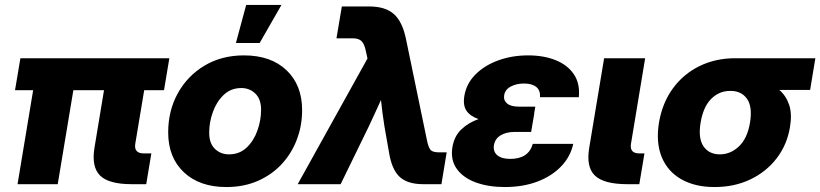

<svg xmlns="http://www.w3.org/2000/svg" viewBox="-20 -754 3358 786"><path d="M519 0Q425.3 0 389.6 -35.4Q354 -70.8 366.7 -148.9L405.8 -384.8H280.3L216.3 0H51.8L115.7 -384.8H41.5L63.5 -515.6H673.3L651.4 -384.8H570.3L533.7 -165Q527.8 -126 568.8 -126H599.6L578.6 0Z M906.7 11.7Q796.9 11.7 732.7 -48.8Q668.5 -109.4 668.5 -211.9Q668.5 -300.8 708 -372.3Q747.6 -443.8 817.6 -485.6Q887.7 -527.3 978.5 -527.3Q1088.9 -527.3 1152.8 -466.6Q1216.8 -405.8 1216.8 -303.2Q1216.8 -239.7 1195.3 -182.9Q1173.8 -126 1133.3 -82.3Q1092.8 -38.6 1035.4 -13.4Q978 11.7 906.7 11.7ZM917.5 -122.1Q960.4 -122.1 989.7 -149.9Q1019 -177.7 1033.9 -220Q1048.8 -262.2 1048.8 -304.2Q1048.8 -348.1 1025.4 -370.8Q1002 -393.6 967.8 -393.6Q925.3 -393.6 896 -365.7Q866.7 -337.9 851.6 -295.9Q836.4 -253.9 836.4 -210.9Q836.4 -167 859.9 -144.5Q883.3 -122.1 917.5 -122.1ZM945.8 -578.1 987.8 -733.9H1132.3L1043 -578.1Z M1198.7 0 1484.4 -514.6 1477.5 -545.9Q1471.7 -574.2 1460 -585.7Q1448.2 -597.2 1423.3 -597.2H1357.4L1379.4 -727.5H1492.7Q1557.1 -727.5 1592 -696.8Q1627 -666 1641.6 -596.2L1727.5 -181.6Q1732.9 -153.8 1741.2 -142.1Q1749.5 -130.4 1775.9 -130.4H1808.6L1787.1 0H1712.9Q1647.9 0 1615.7 -30.3Q1583.5 -60.5 1572.3 -131.3L1553.7 -237.3Q1549.3 -264.2 1545.9 -291Q1542.5 -317.9 1539.6 -344.7Q1527.3 -317.9 1515.1 -291Q1502.9 -264.2 1490.2 -237.3L1374.5 0Z M2046.4 11.7Q1979.5 11.7 1928 -7.1Q1876.5 -25.9 1850.1 -62.5Q1823.7 -99.1 1832 -151.4Q1839.8 -197.3 1868.9 -224.6Q1897.9 -252 1939 -266.6Q1905.8 -277.8 1890.1 -300Q1874.5 -322.3 1880.9 -361.3Q1889.2 -411.6 1926.3 -449Q1963.4 -486.3 2019.8 -506.8Q2076.2 -527.3 2142.1 -527.3Q2205.6 -527.3 2254.4 -507.8Q2303.2 -488.3 2329.1 -450.2Q2355 -412.1 2349.6 -356H2190.4Q2192.9 -383.8 2175.5 -397.9Q2158.2 -412.1 2125 -412.1Q2094.2 -412.1 2070.8 -399.7Q2047.4 -387.2 2043.9 -363.8Q2040.5 -343.8 2055.7 -330.6Q2070.8 -317.4 2104.5 -317.4H2171.4L2166.5 -288.1H2167L2154.3 -213.9H2086.4Q2052.7 -213.9 2029.5 -200Q2006.3 -186 2002 -159.7Q1998 -133.3 2015.9 -118.4Q2033.7 -103.5 2068.8 -103.5Q2143.6 -103.5 2161.1 -165H2326.7Q2315.4 -112.8 2277.3 -73Q2239.3 -33.2 2180.2 -10.7Q2121.1 11.7 2046.4 11.7Z M2548.3 0Q2453.1 0 2416 -34.7Q2378.9 -69.3 2392.1 -148.9L2453.1 -515.6H2621.1L2563 -165Q2557.1 -126 2597.2 -126H2618.2L2597.2 0Z M2905.3 11.7Q2824.7 11.7 2768.8 -20.3Q2712.9 -52.2 2688.7 -111.6Q2664.6 -170.9 2677.7 -252Q2691.4 -333 2734.6 -392.1Q2777.8 -451.2 2843.5 -483.4Q2909.2 -515.6 2989.7 -515.6H3317.9L3296.4 -385.7H3170.4Q3198.2 -361.8 3210.7 -324.5Q3223.1 -287.1 3213.9 -233.4Q3202.1 -161.6 3159.7 -106.2Q3117.2 -50.8 3051.8 -19.5Q2986.3 11.7 2905.3 11.7ZM2971.7 -381.8H2968.3Q2924.3 -381.8 2891.6 -349.4Q2858.9 -316.9 2848.1 -252Q2837.4 -187.5 2860.1 -154.8Q2882.8 -122.1 2926.8 -122.1Q2970.7 -122.1 3005.1 -154.8Q3039.6 -187.5 3050.3 -252Q3061 -316.9 3038.1 -349.4Q3015.1 -381.8 2971.7 -381.8Z"/></svg>

Font: Inter Display ExtraBold
Style: Italic
Weight: 800
Italic angle: -9.39999°
Designer: Rasmus Andersson
Foundry: rsms
Version: Version 4.000;git-a52131595